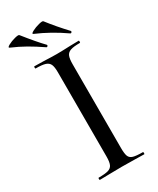

<svg xmlns="http://www.w3.org/2000/svg" viewBox="-218 -853 754 915"><g transform="rotate(-30 159.5 -395.5)"><path d="M289 -12Q291 -12 291 -6Q291 0 289 0Q257 0 239 -1L167 -2L97 -1Q78 0 45 0Q43 0 43 -6Q43 -12 45 -12Q81 -12 98 -17Q115 -22 121.5 -36.5Q128 -51 128 -81V-544Q128 -574 121.5 -588Q115 -602 98 -607.5Q81 -613 45 -613Q43 -613 43 -619Q43 -625 45 -625L97 -624Q141 -622 167 -622Q196 -622 240 -624L289 -625Q291 -625 291 -619Q291 -613 289 -613Q253 -613 236.5 -607Q220 -601 214 -586.5Q208 -572 208 -542V-81Q208 -50 213.5 -36Q219 -22 235.5 -17Q252 -12 289 -12ZM118 -761Q110 -765 127 -774Q144 -783 165.5 -788.5Q187 -794 190 -789Q231 -736 280 -684Q281 -683 281 -681Q281 -678 278 -675.5Q275 -673 272 -675Q196 -728 118 -761ZM-13 -761Q-21 -765 -4.5 -774Q12 -783 33.5 -788.5Q55 -794 58 -789Q112 -721 148 -684Q149 -683 149 -681Q149 -678 146 -675.5Q143 -673 140 -675Q99 -703 64 -723Q29 -743 -13 -761Z"/></g></svg>

Font: Cormorant Infant Medium
Style: Regular
Weight: 500
Designer: Christian Thalmann (Catharsis Fonts)
Foundry: Catharsis Fonts
Version: Version 4.000